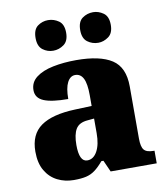

<svg xmlns="http://www.w3.org/2000/svg" viewBox="-85 -834 797 915"><g transform="rotate(-10 313.0 -376.0)"><path d="M199 10Q156 10 120 -8Q84 -26 62.5 -62.5Q41 -99 41 -155Q41 -238 96 -277Q151 -316 262 -320L343 -323V-375Q343 -431 330 -456.5Q317 -482 291 -482Q267 -482 253 -455Q239 -428 239 -375Q160 -375 121.5 -391Q83 -407 83 -445Q83 -483 113.5 -506.5Q144 -530 195.5 -540.5Q247 -551 308 -551Q423 -551 480.5 -513.5Q538 -476 538 -383V-131Q538 -91 550.5 -76Q563 -61 597 -61H601V0H378L353 -56H343Q321 -30 301.5 -15.5Q282 -1 258.5 4.5Q235 10 199 10ZM278 -71Q308 -71 326 -103.5Q344 -136 344 -191V-262L313 -259Q271 -256 255 -229.5Q239 -203 239 -152Q239 -71 278 -71ZM427 -614Q398 -614 375 -631Q352 -648 352 -688Q352 -729 375 -745.5Q398 -762 427 -762Q453 -762 476.5 -745.5Q500 -729 500 -688Q500 -648 476.5 -631Q453 -614 427 -614ZM209 -614Q181 -614 158.5 -631Q136 -648 136 -688Q136 -729 158.5 -745.5Q181 -762 209 -762Q237 -762 260.5 -745.5Q284 -729 284 -688Q284 -648 260.5 -631Q237 -614 209 -614Z"/></g></svg>

Font: Noto Serif Tamil Black
Style: Italic
Weight: 900
Italic angle: -12°
Designer: Indian Type Foundry, Tom Grace, and the Monotype Design Team
Foundry: Monotype Imaging Inc.
Version: Version 2.003; ttfautohint (v1.8.4.7-5d5b)